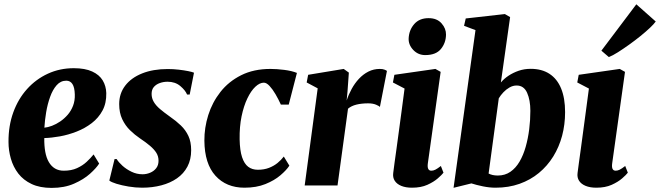

<svg xmlns="http://www.w3.org/2000/svg" viewBox="-20 -884 3145 915"><path d="M452.5 -104.5Q439.5 -83.5 409.2 -56.2Q379 -29 333 -8.8Q287 11.5 226 11.5Q170 11.5 130.8 -7Q91.5 -25.5 67.2 -57Q43 -88.5 31.8 -127.8Q20.5 -167 20.5 -207.5Q20 -284 43.2 -348.2Q66.5 -412.5 108.8 -459.5Q151 -506.5 208 -532.8Q265 -559 331.5 -559Q385.5 -559 419.5 -543.2Q453.5 -527.5 469.5 -500.8Q485.5 -474 486.5 -440.5Q487.5 -392.5 468.5 -357.2Q449.5 -322 417.2 -297.2Q385 -272.5 345.5 -257Q306 -241.5 265.8 -234.2Q225.5 -227 191 -226Q190.5 -189 195.8 -160.2Q201 -131.5 212.8 -111.5Q224.5 -91.5 242.2 -81Q260 -70.5 284 -70.5Q320.5 -70.5 347.2 -82.8Q374 -95 393.2 -113Q412.5 -131 426 -148ZM296 -499.5Q269 -499.5 250 -478Q231 -456.5 218.8 -422.2Q206.5 -388 200 -349.2Q193.5 -310.5 191.5 -275.5Q208 -277 227.8 -284.5Q247.5 -292 267 -305.2Q286.5 -318.5 302.8 -337.2Q319 -356 328.2 -380.2Q337.5 -404.5 336.5 -434Q335.5 -468 325 -483.8Q314.5 -499.5 296 -499.5Z M884 -433.5H871.5Q863.5 -453.5 839.2 -474Q815 -494.5 778.5 -494.5Q759 -494.5 741.5 -488.2Q724 -482 713.2 -469.5Q702.5 -457 702.5 -436.5Q702.5 -416 712.8 -398.5Q723 -381 742.8 -364.2Q762.5 -347.5 790 -328Q819 -308 841.8 -286.2Q864.5 -264.5 877.8 -236.2Q891 -208 891 -168Q891 -123.5 873.2 -90Q855.5 -56.5 823.5 -34.2Q791.5 -12 749 -0.8Q706.5 10.5 657.5 10.5Q625.5 10.5 592.8 5Q560 -0.5 535 -8.2Q510 -16 501 -23.5L526 -126H536Q545 -111 563.5 -94.2Q582 -77.5 606.8 -65.5Q631.5 -53.5 659.5 -53.5Q678 -53.5 695.5 -60.8Q713 -68 724.2 -82.2Q735.5 -96.5 735.5 -118Q735.5 -139 725 -155.8Q714.5 -172.5 694.8 -189.2Q675 -206 646.5 -225Q622 -241.5 599.5 -263.5Q577 -285.5 562.5 -316Q548 -346.5 548 -388Q548 -438.5 576.8 -476Q605.5 -513.5 657.5 -534.2Q709.5 -555 779.5 -555Q805.5 -555 831.5 -552Q857.5 -549 877.2 -545Q897 -541 904.5 -537.5Z M1145 10.5Q1058.5 10.5 1006.8 -46.5Q955 -103.5 954 -213.5Q953.5 -275 972.5 -335.5Q991.5 -396 1030.5 -445.8Q1069.5 -495.5 1129.2 -525.5Q1189 -555.5 1269 -555.5Q1298.5 -555.5 1334.5 -551Q1370.5 -546.5 1395 -536.5L1356 -385.5H1318.5Q1307 -411 1293 -435Q1279 -459 1264.5 -474.5Q1250 -490 1237.5 -490Q1217.5 -490 1196.8 -470.5Q1176 -451 1158.8 -415Q1141.5 -379 1131.2 -329.5Q1121 -280 1122 -220Q1123 -167 1133.5 -135.2Q1144 -103.5 1162.8 -89.2Q1181.5 -75 1209 -75Q1238.5 -75 1261.8 -84Q1285 -93 1302.5 -107.2Q1320 -121.5 1332.5 -138L1359 -94.5Q1345 -73 1316.2 -48.5Q1287.5 -24 1244.8 -6.8Q1202 10.5 1145 10.5Z M1432 0 1494 -463 1441.5 -491 1448.5 -527.5 1618 -555.5 1642.5 -538 1636 -447 1632 -405Q1641 -433 1655.8 -460Q1670.5 -487 1690.5 -508.5Q1710.5 -530 1735.5 -542.8Q1760.5 -555.5 1790 -555.5Q1803.5 -555.5 1812 -552.2Q1820.5 -549 1824 -546L1790.5 -374.5Q1787.5 -378.5 1772.2 -385Q1757 -391.5 1734 -391.5Q1719 -391.5 1705 -390Q1691 -388.5 1678.8 -385.5Q1666.5 -382.5 1656.2 -377.5Q1646 -372.5 1638.5 -366L1588.5 0Z M1943.5 10.5Q1913.5 10.5 1892.2 1.8Q1871 -7 1861 -22.8Q1851 -38.5 1854 -60Q1856 -79 1860.2 -107.8Q1864.5 -136.5 1869.5 -174.5Q1874.5 -212.5 1880.8 -257.8Q1887 -303 1893.8 -354.5Q1900.5 -406 1908 -462L1852.5 -491L1859.5 -527.5L2055 -555.5L2080 -541.5L2019 -106Q2016.5 -88 2020.8 -79.2Q2025 -70.5 2035.5 -70.5Q2045 -70.5 2055 -75.5Q2065 -80.5 2081 -93L2093.5 -61Q2085.5 -50.5 2066.2 -33.8Q2047 -17 2016.5 -3.2Q1986 10.5 1943.5 10.5ZM2006.5 -621.5Q1972.5 -621.5 1949.2 -646.2Q1926 -671 1927.5 -701.5Q1929.5 -741 1954 -769.2Q1978.5 -797.5 2022.5 -797.5Q2062.5 -797.5 2084.2 -772.8Q2106 -748 2105.5 -719Q2105 -679.5 2081.2 -650.5Q2057.5 -621.5 2006.5 -621.5Z M2367 -491Q2381.5 -508.5 2403.2 -523Q2425 -537.5 2451.8 -546.8Q2478.5 -556 2509 -556Q2562 -556 2598.5 -532.2Q2635 -508.5 2654 -462.5Q2673 -416.5 2673 -349.5Q2673 -290.5 2658.8 -237Q2644.5 -183.5 2616.5 -138.2Q2588.5 -93 2548.2 -59.8Q2508 -26.5 2456 -8Q2404 10.5 2341.5 10.5Q2312.5 10.5 2281 4Q2249.5 -2.5 2226.5 -10L2141.5 11L2246 -740.5L2191.5 -761L2199.5 -796L2386 -817L2411 -802.5ZM2308.5 -57Q2317 -52.5 2327.8 -50Q2338.5 -47.5 2352.5 -47.5Q2386.5 -47.5 2412.2 -65.2Q2438 -83 2456 -113.8Q2474 -144.5 2485.2 -184.2Q2496.5 -224 2502 -268Q2507.5 -312 2507.5 -356Q2507.5 -407 2492 -441.8Q2476.5 -476.5 2442 -476.5Q2424.5 -476.5 2408.2 -467.2Q2392 -458 2379 -444.2Q2366 -430.5 2357 -415.5Z M2822 10.5Q2792 10.5 2770.8 1.8Q2749.5 -7 2739.5 -22.8Q2729.5 -38.5 2732.5 -60Q2734.5 -79 2738.8 -107.8Q2743 -136.5 2748 -174.5Q2753 -212.5 2759.2 -257.8Q2765.5 -303 2772.2 -354.5Q2779 -406 2786.5 -462L2731 -491L2738 -527.5L2933.5 -555.5L2958.5 -541.5L2897.5 -106Q2895 -88 2899.2 -79.2Q2903.5 -70.5 2914 -70.5Q2923.5 -70.5 2933.5 -75.5Q2943.5 -80.5 2959.5 -93L2972 -61Q2964 -50.5 2944.8 -33.8Q2925.5 -17 2895 -3.2Q2864.5 10.5 2822 10.5ZM2846 -642.5 3012.5 -863.5 3105 -781.5Q3096.5 -769.5 3077.2 -751.2Q3058 -733 3032 -712Q3006 -691 2978 -671Q2950 -651 2924.8 -635Q2899.5 -619 2881.5 -612Z"/></svg>

Font: Merriweather 48pt Black
Style: Italic
Weight: 900
Italic angle: -7.8°
Version: Version 2.101